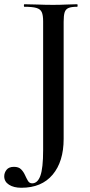

<svg xmlns="http://www.w3.org/2000/svg" viewBox="-73 -645 426 908"><path d="M292 -625Q294 -625 294 -619Q294 -613 292 -613Q264 -613 250.5 -607Q237 -601 232.5 -586Q228 -571 228 -542V12Q228 119 176 181Q124 243 28 243Q-8 243 -30.5 228.5Q-53 214 -53 189Q-53 172 -42 158Q-31 144 -7 144Q15 144 26.5 155.5Q38 167 45 182.5Q52 198 59 210Q66 222 79 222Q105 222 118 186Q131 150 131 65V-544Q131 -573 124.5 -587.5Q118 -602 99 -607.5Q80 -613 42 -613Q40 -613 40 -619Q40 -625 42 -625Q72 -625 106.5 -623.5Q141 -622 178 -622Q212 -622 240.5 -623.5Q269 -625 292 -625Z"/></svg>

Font: Cormorant Infant Light SemiBold
Style: Regular
Weight: 600
Version: Version 4.001